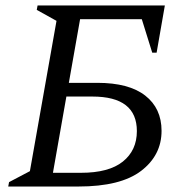

<svg xmlns="http://www.w3.org/2000/svg" viewBox="-20 -680 676 700"><path d="M117 -660H581L551 -488H535L497 -610H272L231 -378H335Q450 -378 509.5 -331.5Q569 -285 569 -203Q569 -114 494.5 -57Q420 0 266 0H10L13 -16L89 -56L186 -604L114 -644ZM173 -50H275Q377 -50 428 -91Q479 -132 479 -202Q479 -328 317 -328H222Z"/></svg>

Font: Spectral
Style: Italic
Weight: 400
Italic angle: -10°
Designer: Jean-Baptiste Levee
Foundry: Production Type
Version: Version 2.001